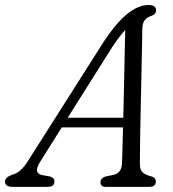

<svg xmlns="http://www.w3.org/2000/svg" viewBox="-52 -726 671 746"><path d="M104 -97.5Q76.5 -53.5 110.5 -46L141.5 -40.5Q160 -35 159.5 -21Q159.5 0 133 0H-3.5Q-32.5 0 -32.5 -21Q-32 -37.5 -3.5 -47.5Q28 -55 56 -99.5L338 -543.5Q391 -628 436.8 -667.2Q482.5 -706.5 525 -706.5Q554.5 -706.5 554.5 -686.5Q554.5 -670.5 535.5 -664Q519 -659 510 -647Q501 -635 501 -612Q500.5 -572 499.2 -517.5Q498 -463 496.8 -402.2Q495.5 -341.5 494.2 -282Q493 -222.5 492.2 -171.8Q491.5 -121 491.5 -87.5Q491.5 -66.5 502 -56.5Q512.5 -46.5 538 -40Q553.5 -35 553.5 -20.5Q553 0 528.5 0H358.5Q338 0 338.5 -18.5Q338.5 -33 357 -40L391 -47Q421 -55.5 422 -91.5Q423 -117.5 424 -153.2Q425 -189 426 -231H188ZM368.5 -518.5 211 -268.5H427Q428.5 -326 429.8 -387Q431 -448 432.2 -505.8Q433.5 -563.5 434.5 -609.5Q421 -595 404.2 -572.2Q387.5 -549.5 368.5 -518.5Z"/></svg>

Font: Fraunces 72pt SuperSoft Light
Style: Italic
Weight: 300
Italic angle: -16°
Version: Version 1.000;[b76b70a41]